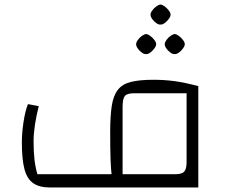

<svg xmlns="http://www.w3.org/2000/svg" viewBox="-20 -832 1010 852"><path d="M203 0Q155 0 127.5 -19Q100 -38 88.5 -81.5Q77 -125 77 -200Q77 -243 84.5 -291.5Q92 -340 104 -370L152 -361Q141 -318 135 -278Q129 -238 129 -205Q129 -159 133 -124Q137 -89 146 -59H475Q472 -84 470.5 -127.5Q469 -171 469 -246Q469 -317 476 -362.5Q483 -408 503 -433.5Q523 -459 561 -468.5Q599 -478 661 -478Q710 -478 754 -472Q798 -466 860 -450V0ZM524 -59H759Q787 -59 797.5 -70.5Q808 -82 808 -113V-418H573Q544 -418 534 -406Q524 -394 524 -358ZM628 -592Q620 -591 609.5 -598.5Q599 -606 591.5 -616.5Q584 -627 584 -636Q584 -644 591.5 -654.5Q599 -665 609.5 -672.5Q620 -680 628 -681Q637 -680 647 -672.5Q657 -665 665 -654.5Q673 -644 673 -636Q673 -628 665 -617Q657 -606 646.5 -598.5Q636 -591 628 -592ZM755 -592Q747 -591 736.5 -598.5Q726 -606 718.5 -616.5Q711 -627 711 -636Q711 -644 718.5 -654.5Q726 -665 736.5 -672.5Q747 -680 755 -681Q764 -680 774 -672.5Q784 -665 792 -654.5Q800 -644 800 -636Q800 -628 792 -617Q784 -606 773.5 -598.5Q763 -591 755 -592ZM692 -723Q684 -722 673.5 -729.5Q663 -737 655.5 -747.5Q648 -758 648 -767Q648 -775 655.5 -785.5Q663 -796 673.5 -803.5Q684 -811 692 -812Q701 -811 711 -803.5Q721 -796 729 -785.5Q737 -775 737 -767Q737 -759 729 -748Q721 -737 710.5 -729.5Q700 -722 692 -723Z"/></svg>

Font: Changa ExtraLight
Style: Regular
Weight: 250
Designer: Eduardo Rodriguez Tunni
Foundry: Eduardo Rodriguez Tunni
Version: Version 3.002; ttfautohint (v1.8.2)